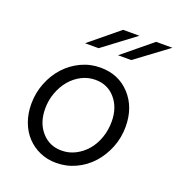

<svg xmlns="http://www.w3.org/2000/svg" viewBox="-130 -813 860 929"><g transform="rotate(20 300.0 -348.0)"><path d="M51 0ZM51 -218Q51 -275 71.5 -326.5Q92 -378 126.5 -415.5Q161 -453 207.5 -475Q254 -497 307 -497Q400 -497 459 -433Q518 -369 518 -269Q518 -212 497.5 -161Q477 -110 442.5 -72Q408 -34 361 -12Q314 10 261 10Q215 10 176.5 -7Q138 -24 110 -54Q82 -84 66.5 -126Q51 -168 51 -218ZM265 -55Q303 -55 336 -72Q369 -89 393.5 -117.5Q418 -146 432 -185.5Q446 -225 446 -269Q446 -341 406.5 -387Q367 -433 304 -433Q266 -433 233 -416Q200 -399 175.5 -370Q151 -341 136.5 -302Q122 -263 122 -219Q122 -147 162 -101Q202 -55 265 -55ZM346 -706H430L265 -582H195ZM516 -706H600L433 -582H365Z"/></g></svg>

Font: Red Hat Text
Style: Italic
Weight: 400
Italic angle: -12°
Designer: Pentagram / MCKL
Foundry: Pentagram / MCKL
Version: Version 1.005; Red Hat Text Italic